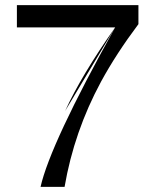

<svg xmlns="http://www.w3.org/2000/svg" viewBox="-20 -729 596 749"><path d="M520 -709V-634.8Q433.1 -519 374 -410.2Q269 -215.8 231.9 0H138.2Q175.8 -167 429.2 -622.1L233.9 -295.9Q296.9 -434.1 429.2 -622.1H45.9V-709Z"/></svg>

Font: SolaimanLipiNormal
Style: Normal
Weight: 400
Designer: Solaiman Karim
Version: Version 1.6.1 ; ttfautohint (v1.5.65-e2d9)